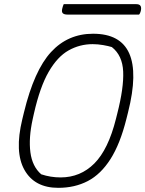

<svg xmlns="http://www.w3.org/2000/svg" viewBox="-20 -882 698 922"><path d="M427 -720Q690 -720 595 -343L587 -311Q557 -191 510.5 -118Q464 -45 401.5 -12.5Q339 20 260 20Q146 20 97.5 -66Q49 -152 87 -309L95 -342Q144 -544 225 -632Q306 -720 427 -720ZM137 -310Q117 -219 126 -150.5Q135 -82 178 -45Q223 -30 271 -30Q366 -30 433 -97Q500 -164 537 -312L543 -336Q575 -461 571.5 -538.5Q568 -616 517 -656Q501 -661 475.5 -665.5Q450 -670 425 -670Q363 -670 309.5 -640Q256 -610 214 -537.5Q172 -465 143 -337ZM286 -862H635Q664 -862 656 -829Q653 -817 648 -812H304Q288 -812 281.5 -818.5Q275 -825 279 -841Q282 -854 286 -862Z"/></svg>

Font: Recursive Sn Csl St Lt
Style: Italic
Weight: 300
Italic angle: -15°
Version: Version 1.079;hotconv 1.0.112;makeotfexe 2.5.65598; ttfautoh